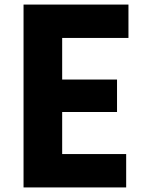

<svg xmlns="http://www.w3.org/2000/svg" viewBox="-20 -820 640 840"><path d="M83 0V-800H542V-654H252V-472H492V-330H252V-146H532V0Z"/></svg>

Font: Martian Mono Condensed
Style: Bold
Weight: 700
Width: 3
Designer: Roman Shamin
Foundry: Evil Martians
Version: Version 1.000